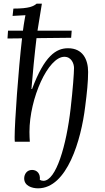

<svg xmlns="http://www.w3.org/2000/svg" viewBox="-20 -775 575 1050"><path d="M151.9 -288.1C156.7 -352.1 170.4 -491.2 179.7 -566.4L369.1 -568.4L372.1 -607.4H185.1C191.9 -652.3 202.1 -712.9 209 -754.9H180.2C164.1 -741.2 141.1 -728 53.2 -728L48.8 -688L119.1 -691.9C116.2 -674.8 115.2 -672.9 109.9 -639.2L105.5 -607.4H23.9L21 -564.5L100.6 -565.4C80.1 -389.2 60.1 -105 60.1 -25.9C60.1 -15.1 60.1 -8.8 61 0H143.1C142.1 -17.1 141.1 -33.2 141.1 -53.2C141.1 -237.8 243.2 -464.4 332 -464.4C371.1 -464.4 384.8 -426.3 384.8 -403.3C384.8 -375.5 378.4 -286.6 366.2 -181.2C342.8 22 286.6 213.9 217.3 213.9C210.4 213.9 202.6 211.4 197.8 208.5C201.7 174.3 182.1 154.3 155.3 154.3C126.5 154.3 112.3 178.2 112.3 200.7C112.3 241.2 154.3 254.9 188 254.9C347.2 254.9 423.8 -9.8 445.8 -191.9C455.6 -267.1 461.9 -328.6 461.9 -381.3C461.9 -450.7 432.1 -511.2 352.1 -511.2C287.1 -511.2 223.1 -470.2 155.3 -288.1Z"/></svg>

Font: Lora Italic
Style: Regular
Weight: 400
Italic angle: -3°
Designer: Olga Karpushina, Alexei Vanyashin
Foundry: Cyreal
Version: Version 1.011;PS 001.011;hotconv 1.0.70;makeotf.lib2.5.58329